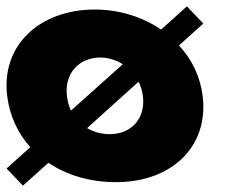

<svg xmlns="http://www.w3.org/2000/svg" viewBox="-31 -558 712 604"><path d="M608.6 -484 556.9 -538 475.9 -465C417 -505 344.2 -528 267.2 -528C94.2 -528 -28.1 -416 -8.4 -256C-0.8 -194 24.9 -139 64.3 -95L-10.4 -28L41.2 26L121.4 -46C178.1 -7 251.8 15 333.8 15C510.8 15 626 -98 606.6 -256C599.1 -317 572.3 -372 532 -415ZM179.6 -256C170.8 -327 217.7 -377 284.7 -377C309.7 -377 334.7 -369 355.3 -356L192.2 -210C185.5 -224 181.7 -239 179.6 -256ZM314.3 -136C287.3 -136 263.4 -143 243 -155L405 -301C411.8 -287 416.6 -272 418.6 -256C427.2 -186 383.3 -136 314.3 -136Z"/></svg>

Font: Hussar
Style: BdOpOblOne
Weight: 700
Foundry: Cannot Into Space Fonts
Version: Version 2.00